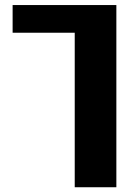

<svg xmlns="http://www.w3.org/2000/svg" viewBox="-20 -540 558 779"><path d="M31.2 -407.2V-519.5H452.1V219.7H283.2V-407.2Z"/></svg>

Font: GenEi M Gothic v2 Heavy
Style: Regular
Weight: 800
Version: Version 2.0